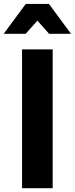

<svg xmlns="http://www.w3.org/2000/svg" viewBox="-50 -986 392 1006"><path d="M65.5 0V-727H226V0ZM-30.5 -809 85 -965.5H206.5L322 -809H207L146 -878L84.5 -809Z"/></svg>

Font: Spline Sans
Style: Regular
Weight: 400
Designer: Eben Sorkin, Mirko Velimirovic
Foundry: Sorkin Type
Version: Version 1.001